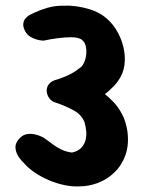

<svg xmlns="http://www.w3.org/2000/svg" viewBox="-20 -671 511 684"><path d="M262.2 -7Q238.2 -5.8 210.6 -11.4Q183 -17 156.1 -28.2Q129.2 -39.5 105.2 -55.4Q81.2 -71.2 64.2 -91.2Q64.2 -91.2 57.1 -98.5Q50 -105.8 42.9 -118.2Q35.8 -130.8 35.1 -146.1Q34.5 -161.5 48.5 -176.8Q61 -190.8 76 -193.1Q91 -195.5 104.6 -192.2Q118.2 -189 127.4 -184.5Q136.5 -180 136.5 -180Q154.5 -167.2 169 -156.2Q183.5 -145.2 199.6 -137.8Q215.8 -130.2 236.5 -127.5Q257.5 -132.2 268.9 -143.9Q280.2 -155.5 284.5 -171.1Q288.8 -186.8 287.1 -203.8Q285.5 -220.8 281.2 -235.2Q271.5 -261.5 243 -277.5Q214.5 -293.5 177.2 -305.8Q164.8 -309 156.1 -320.4Q147.5 -331.8 146.4 -345.6Q145.2 -359.5 154.5 -371.5Q163.8 -383.5 186 -388.5Q192.2 -391.2 204.8 -395.5Q217.2 -399.8 234.4 -408.9Q251.5 -418 270.2 -433.5Q280.2 -444.8 284.9 -463.9Q289.5 -483 286.6 -501.9Q283.8 -520.8 269.8 -530.8Q257 -538 235 -538.2Q213 -538.5 187 -535.1Q161 -531.8 134.8 -526.2Q134.8 -526.2 127.5 -526.9Q120.2 -527.5 109.4 -530.6Q98.5 -533.8 87.6 -540.4Q76.8 -547 70.2 -558.8Q62.2 -573.5 62.9 -584.6Q63.5 -595.8 69.1 -603Q74.8 -610.2 79.9 -613.9Q85 -617.5 85 -617.5Q120.5 -635.2 150 -643.5Q179.5 -651.8 209.2 -650.5Q228.2 -651.8 252.4 -648.5Q276.5 -645.2 301.4 -637.4Q326.2 -629.5 347.2 -615.2Q374 -596.5 392.5 -567.5Q411 -538.5 419.2 -505.1Q427.5 -471.8 423.4 -439.9Q419.2 -408 400.8 -383Q396.5 -375.8 387.4 -366.2Q378.2 -356.8 369.2 -348.5Q360.2 -340.2 353.8 -335.8Q368.5 -324 384.9 -306.9Q401.2 -289.8 414.9 -264.2Q428.5 -238.8 434 -202.8Q440 -154.8 426.9 -118.4Q413.8 -82 387.8 -56.9Q361.8 -31.8 329 -19.4Q296.2 -7 262.2 -7Z"/></svg>

Font: Sour Gummy Black
Style: Regular
Weight: 900
Version: Version 1.000